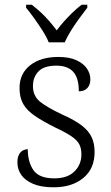

<svg xmlns="http://www.w3.org/2000/svg" viewBox="-20 -786 470 816"><path d="M208 10Q155 10 121 -4.5Q87 -19 70.5 -42.5Q54 -66 54 -96Q54 -117 61 -129.5Q68 -142 78 -147Q88 -152 98 -152Q98 -98 122 -63Q146 -28 211 -28Q267 -28 296.5 -57.5Q326 -87 326 -130Q326 -155 317 -172.5Q308 -190 284 -206.5Q260 -223 215 -244Q161 -271 127.5 -294Q94 -317 78.5 -344.5Q63 -372 63 -412Q63 -473 108 -508.5Q153 -544 228 -544Q275 -544 305 -530Q335 -516 349.5 -494.5Q364 -473 364 -449Q364 -426 351.5 -412Q339 -398 315 -398Q315 -455 291 -481Q267 -507 220 -507Q167 -507 143.5 -482.5Q120 -458 120 -420Q120 -378 150.5 -353.5Q181 -329 245 -299Q297 -276 327 -253Q357 -230 369.5 -203Q382 -176 382 -140Q382 -69 334 -29.5Q286 10 208 10ZM187 -606Q178 -629 161 -655.5Q144 -682 125.5 -708Q107 -734 91 -753V-766H115Q137 -749 155.5 -731.5Q174 -714 190 -695.5Q206 -677 221 -657Q236 -677 252.5 -695.5Q269 -714 287 -731.5Q305 -749 327 -766H351V-753Q336 -734 317 -708Q298 -682 281.5 -655.5Q265 -629 255 -606Z"/></svg>

Font: Noto Serif Khmer Light
Style: Regular
Weight: 300
Version: Version 2.003